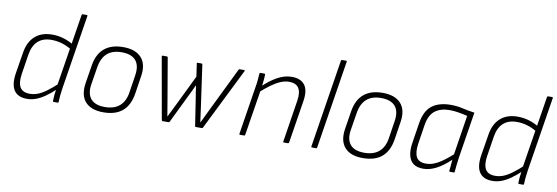

<svg xmlns="http://www.w3.org/2000/svg" viewBox="-53 -1053 4162 1435"><g transform="rotate(10 2028.5 -335.5)"><path d="M180 12Q110 12 81 -32.5Q52 -77 66 -164L92 -324Q105 -406 154.5 -450Q204 -494 285 -494Q330 -494 371 -481.5Q412 -469 448 -447L443 -407Q402 -432 363.5 -443Q325 -454 286 -454Q221 -454 183 -419Q145 -384 134 -316L110 -163Q100 -96 120.5 -62.5Q141 -29 194 -29Q225 -29 255 -40.5Q285 -52 320.5 -78Q356 -104 400 -145L392 -100Q352 -62 316 -37Q280 -12 247 0Q214 12 180 12ZM380 0Q375 0 375 -6Q375 -27 377.5 -53Q380 -79 384 -101L386 -124L474 -676Q475 -683 482 -683H512Q519 -683 518 -676L428 -111Q423 -78 420.5 -51Q418 -24 418 -7Q418 0 412 0Z M759 12Q666 12 622 -37.5Q578 -87 592 -179L614 -317Q628 -405 680.5 -449.5Q733 -494 824 -494Q916 -494 961 -445Q1006 -396 992 -305L971 -168Q957 -78 904.5 -33Q852 12 759 12ZM764 -29Q835 -29 876 -65Q917 -101 927 -171L947 -301Q959 -377 925.5 -415.5Q892 -454 819 -454Q748 -454 708 -418Q668 -382 657 -311L636 -181Q624 -107 656.5 -68Q689 -29 764 -29Z M1208 0Q1203 0 1201 -6L1118 -474Q1117 -482 1124 -482H1156Q1162 -482 1163 -476L1217 -160Q1222 -130 1227 -100Q1232 -70 1237 -41H1238Q1253 -71 1267.5 -101Q1282 -131 1297 -161L1399 -371L1385 -468Q1383 -475 1390 -475H1420Q1425 -475 1427 -469L1470 -165Q1474 -134 1478.5 -103Q1483 -72 1487 -41H1489Q1503 -72 1518.5 -103Q1534 -134 1548 -164L1700 -476Q1702 -480 1704 -481Q1706 -482 1708 -482H1742Q1745 -482 1746.5 -480.5Q1748 -479 1746 -474L1514 -6Q1513 -3 1511 -1.5Q1509 0 1506 0H1460Q1455 0 1454 -5L1423 -206Q1419 -231 1415 -256Q1411 -281 1408 -305H1406Q1394 -280 1382.5 -255Q1371 -230 1358 -205L1261 -5Q1260 -3 1258 -1.5Q1256 0 1254 0Z M2128 0Q2121 0 2123 -7L2173 -326Q2193 -454 2089 -454Q2058 -454 2024.5 -440Q1991 -426 1954.5 -399.5Q1918 -373 1876 -335L1884 -380Q1938 -433 1993 -463.5Q2048 -494 2103 -494Q2170 -494 2201 -453.5Q2232 -413 2218 -328L2167 -7Q2165 0 2159 0ZM1795 0Q1789 0 1790 -7L1847 -367Q1852 -394 1855 -424Q1858 -454 1859 -476Q1859 -482 1866 -482H1896Q1901 -482 1902 -476Q1902 -463 1900.5 -445.5Q1899 -428 1897 -410Q1895 -392 1893 -376L1891 -363L1834 -7Q1833 -3 1831.5 -1.5Q1830 0 1826 0Z M2341 0Q2335 0 2336 -7L2442 -676Q2444 -683 2449 -683H2480Q2488 -683 2486 -676L2380 -7Q2379 -3 2377.5 -1.5Q2376 0 2372 0Z M2728 12Q2635 12 2591 -37.5Q2547 -87 2561 -179L2583 -317Q2597 -405 2649.5 -449.5Q2702 -494 2793 -494Q2885 -494 2930 -445Q2975 -396 2961 -305L2940 -168Q2926 -78 2873.5 -33Q2821 12 2728 12ZM2733 -29Q2804 -29 2845 -65Q2886 -101 2896 -171L2916 -301Q2928 -377 2894.5 -415.5Q2861 -454 2788 -454Q2717 -454 2677 -418Q2637 -382 2626 -311L2605 -181Q2593 -107 2625.5 -68Q2658 -29 2733 -29Z M3188 12Q3139 12 3111.5 -9Q3084 -30 3075 -70.5Q3066 -111 3075 -167L3099 -320Q3115 -415 3168 -454.5Q3221 -494 3309 -494Q3356 -494 3398.5 -484Q3441 -474 3492 -467L3436 -115Q3431 -81 3428.5 -55.5Q3426 -30 3424 -6Q3424 0 3418 0H3389Q3383 0 3383 -6Q3385 -26 3387 -48Q3389 -70 3391 -92Q3336 -40 3285.5 -14Q3235 12 3188 12ZM3201 -29Q3245 -29 3290.5 -54.5Q3336 -80 3396 -134L3443 -434Q3410 -442 3374.5 -448Q3339 -454 3309 -454Q3240 -454 3197.5 -422Q3155 -390 3142 -315L3119 -166Q3109 -100 3127.5 -64.5Q3146 -29 3201 -29Z M3712 12Q3642 12 3613 -32.5Q3584 -77 3598 -164L3624 -324Q3637 -406 3686.5 -450Q3736 -494 3817 -494Q3862 -494 3903 -481.5Q3944 -469 3980 -447L3975 -407Q3934 -432 3895.5 -443Q3857 -454 3818 -454Q3753 -454 3715 -419Q3677 -384 3666 -316L3642 -163Q3632 -96 3652.5 -62.5Q3673 -29 3726 -29Q3757 -29 3787 -40.5Q3817 -52 3852.5 -78Q3888 -104 3932 -145L3924 -100Q3884 -62 3848 -37Q3812 -12 3779 0Q3746 12 3712 12ZM3912 0Q3907 0 3907 -6Q3907 -27 3909.5 -53Q3912 -79 3916 -101L3918 -124L4006 -676Q4007 -683 4014 -683H4044Q4051 -683 4050 -676L3960 -111Q3955 -78 3952.5 -51Q3950 -24 3950 -7Q3950 0 3944 0Z"/></g></svg>

Font: Sofia Sans ExtraLight
Style: Italic
Weight: 250
Italic angle: -9°
Version: Version 4.100-B